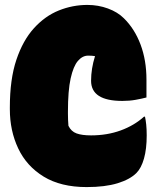

<svg xmlns="http://www.w3.org/2000/svg" viewBox="-20 -740 640 780"><path d="M332 20Q227 20 157.5 -22.5Q88 -65 54 -137Q20 -209 20 -296V-304Q20 -418 46.5 -497Q73 -576 118 -625.5Q163 -675 219 -697.5Q275 -720 335 -720Q379 -720 418.5 -705.5Q458 -691 483 -666Q527 -623 551 -559Q575 -495 575 -416V-344Q556 -339 531 -334.5Q506 -330 477 -330Q350 -330 350 -412Q350 -461 366 -512Q354 -514 338 -514Q315 -514 296.5 -492.5Q278 -471 267 -421.5Q256 -372 256 -286V-278Q256 -265 256.5 -253Q257 -241 258 -229Q269 -206 291 -198Q313 -190 350 -190Q415 -190 470 -210Q525 -230 565 -266H569Q572 -253 574 -234Q576 -215 576 -190Q576 -135 565 -96Q554 -57 534 -37Q508 -11 457.5 4.5Q407 20 332 20Z"/></svg>

Font: Recursive Sn Csl St XBk
Style: Regular
Weight: 1000
Version: Version 1.079;hotconv 1.0.112;makeotfexe 2.5.65598; ttfautoh